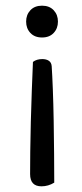

<svg xmlns="http://www.w3.org/2000/svg" viewBox="-20 -487 290 676"><path d="M86 126Q86 96 86.5 47Q87 -2 88.5 -57.5Q90 -113 92 -169Q94 -225 96 -269Q109 -279 129 -279Q143 -279 152 -273Q161 -267 162 -254Q164 -225 166 -173Q168 -121 169 -62Q170 -3 170.5 55.5Q171 114 171 156Q150 169 126 169Q86 169 86 126ZM184 -411Q184 -387 169 -371Q154 -355 128 -355Q102 -355 87 -371Q72 -387 72 -411Q72 -435 87 -451Q102 -467 128 -467Q154 -467 169 -451Q184 -435 184 -411Z"/></svg>

Font: Baloo Chettan 2
Style: Regular
Weight: 400
Designer: Maithili Shingre, Unnati Kotecha and Ek Type
Foundry: Ek Type
Version: Version 1.640;hotconv 1.0.111;makeotfexe 2.5.65597; ttfautoh